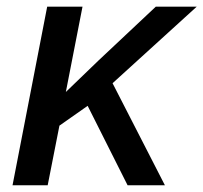

<svg xmlns="http://www.w3.org/2000/svg" viewBox="-20 -548 602 568"><path d="M155.8 -176.3 121.1 0H17.1L119.6 -528.3H224.1L174.8 -275.9L272 -369.6L440.9 -528.3H562L313 -301.8L467.8 0H357.4L239.3 -234.9Z"/></svg>

Font: Arimo Medium
Style: Italic
Weight: 500
Italic angle: -12°
Designer: Steve Matteson
Foundry: Monotype Imaging Inc.
Version: Version 1.33